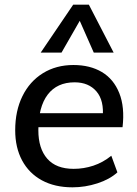

<svg xmlns="http://www.w3.org/2000/svg" viewBox="-20 -794 586 821"><path d="M482 -57Q449 -27 396.5 -10Q344 7 290 7Q214 7 159 -23Q104 -53 74.5 -108Q45 -163 45 -237Q45 -320 76 -383Q107 -446 163.5 -481Q220 -516 294 -516Q365 -516 415.5 -486Q466 -456 490 -396Q514 -336 504 -250H133L137 -310H449L419 -290Q426 -364 392.5 -403Q359 -442 299 -442Q224 -442 184 -389.5Q144 -337 144 -237Q144 -159 182 -115.5Q220 -72 295 -72Q338 -72 379 -85.5Q420 -99 456 -128ZM243 -569H154L293 -774H360L466 -569H381L321 -705Z"/></svg>

Font: Muli SemiBold
Style: Italic
Weight: 600
Italic angle: -4.541°
Designer: Vernon Adams
Foundry: Vernon Adams
Version: Version 2.100; ttfautohint (v1.8.1.43-b0c9)